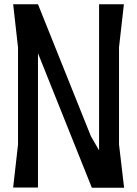

<svg xmlns="http://www.w3.org/2000/svg" viewBox="-20 -884 647 905"><path d="M447 -864V-175L408 -243L159 -864H42L65 -660V-203L42 0H159V-633L413 1H565L541 -203V-661L564 -864Z"/></svg>

Font: BackOut Medium
Style: Regular
Weight: 500
Designer: Frank Adebiaye
Foundry: Velvetyne Type Foundry
Version: Version 2.000;hotconv 1.0.109;makeotfexe 2.5.65596